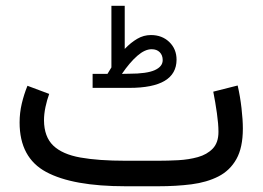

<svg xmlns="http://www.w3.org/2000/svg" viewBox="-20 -649 915 669"><path d="M354.5 -391.6Q358.4 -397.5 361.6 -403.3Q364.7 -409.2 368.2 -414.1V-628.9H414.6V-478.5Q435.5 -500.5 458 -513.7Q480.5 -526.9 505.9 -526.9Q544.9 -526.9 570.1 -502.4Q595.2 -478 595.2 -440.9Q594.7 -342.8 430.7 -342.8H302.7V-391.6ZM430.2 -392.1Q491.2 -392.1 519 -404.5Q546.9 -417 546.9 -439.5Q546.9 -456.5 536.6 -467Q526.4 -477.5 508.3 -477.5Q484.9 -477.5 458.5 -454.6Q432.1 -431.6 404.8 -391.6ZM531.2 0H417.5Q233.4 0 140.9 -49.8Q48.3 -99.6 48.3 -222.2Q48.3 -255.9 55.9 -288.1Q63.5 -320.3 75.7 -350.1L151.4 -321.8Q143.6 -300.3 138.4 -275.9Q133.3 -251.5 133.3 -229.5Q133.8 -172.4 165.5 -141.8Q197.3 -111.3 260.3 -100.1Q323.2 -88.9 417.5 -88.9H531.7Q564.9 -88.9 601.3 -90.8Q637.7 -92.8 669.4 -101.6Q701.2 -110.4 721.2 -131.1Q741.2 -151.9 741.2 -189.5Q741.2 -216.8 735.8 -254.6Q730.5 -292.5 723.1 -329.6L808.1 -351.1Q816.9 -313 821.5 -272.2Q826.2 -231.4 826.2 -201.2Q826.2 -134.8 803.7 -94.7Q781.2 -54.7 741 -34.2Q700.7 -13.7 647.2 -6.8Q593.8 0 531.2 0Z"/></svg>

Font: Vazirmatn FD
Style: Regular
Weight: 400
Designer: Saber Rastikerdar
Foundry: Saber Rastikerdar
Version: Version 33.001